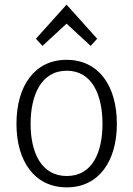

<svg xmlns="http://www.w3.org/2000/svg" viewBox="-20 -797 575 828"><path d="M268 11C407 11 484 -103 484 -263C484 -425 407 -539 267 -539C128 -539 51 -425 51 -263C51 -103 128 11 268 11ZM112 -263C112 -384 156 -492 268 -492C379 -492 422 -384 422 -263C422 -141 379 -38 268 -38C157 -38 112 -141 112 -263ZM163 -599 267 -695 371 -599 399 -630 267 -777 135 -630Z"/></svg>

Font: Repo Light
Style: Regular
Weight: 300
Designer: Stefan Peev
Foundry: Context Ltd
Version: Version 001.502